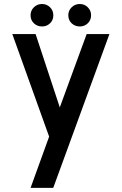

<svg xmlns="http://www.w3.org/2000/svg" viewBox="-20 -666 594 936"><path d="M402.5 -500H513.5L239.5 250H129L219.5 0L40 -500H153.5L271.5 -142.5ZM185 -537Q161.5 -537 145.2 -552.5Q129 -568 129 -591.5Q129 -614.5 145.2 -630.5Q161.5 -646.5 185 -646.5Q208 -646.5 224 -630.5Q240 -614.5 240 -591.5Q240 -568 224 -552.5Q208 -537 185 -537ZM369 -537Q345.5 -537 329.2 -552.5Q313 -568 313 -591.5Q313 -614.5 329.2 -630.5Q345.5 -646.5 369 -646.5Q392 -646.5 408 -630.5Q424 -614.5 424 -591.5Q424 -568 408 -552.5Q392 -537 369 -537Z"/></svg>

Font: Urbanist SemiBold
Style: Regular
Weight: 600
Designer: Corey Hu
Foundry: Corey Hu
Version: Version 1.321; ttfautohint (v1.8.4.7-5d5b)